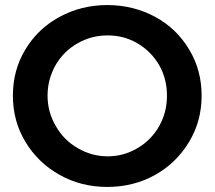

<svg xmlns="http://www.w3.org/2000/svg" viewBox="-20 -729 849 759"><path d="M594 -662C537 -693 473 -709 404 -709C335 -709 272 -693 215 -662C158 -631 113 -588 80 -533C47 -478 31 -418 31 -351C31 -284 47 -224 80 -169C113 -114 158 -70 215 -38C272 -6 335 10 404 10C473 10 537 -6 594 -38C651 -70 695 -114 728 -169C761 -224 777 -284 777 -351C777 -418 761 -478 728 -533C695 -588 651 -631 594 -662ZM287 -558C324 -579 363 -589 406 -589C448 -589 487 -579 523 -558C559 -537 588 -508 609 -472C630 -435 640 -395 640 -351C640 -307 630 -267 609 -230C588 -193 559 -164 523 -143C487 -122 448 -111 406 -111C363 -111 324 -122 288 -143C251 -164 222 -193 201 -230C179 -267 168 -307 168 -351C168 -395 179 -435 200 -472C221 -508 250 -537 287 -558Z"/></svg>

Font: Argentum Sans Medium
Style: Regular
Weight: 500
Designer: Julieta Ulanovsky
Foundry: Julieta Ulanovsky
Version: Version 5.001;January 29, 2019;FontCreator 11.5.0.2425 64-bi